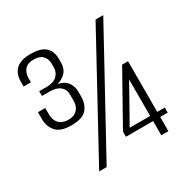

<svg xmlns="http://www.w3.org/2000/svg" viewBox="-141 -721 823 844"><g transform="rotate(-30 271.0 -299.0)"><path d="M122 -236Q68 -236 45.5 -261.5Q23 -287 23 -325V-360H60V-329Q60 -299 75.5 -282Q91 -265 121 -264Q150 -263 167 -279.5Q184 -296 184 -324V-357Q184 -383 165.5 -398Q147 -413 113 -413H74V-437H113Q147 -437 164.5 -454Q182 -471 182 -495V-515Q182 -538 167.5 -554Q153 -570 122 -570Q91 -570 76.5 -553Q62 -536 62 -510V-489H25V-515Q25 -554 48.5 -576Q72 -598 122 -598Q175 -598 197.5 -576.5Q220 -555 220 -517V-499Q220 -467 202 -448.5Q184 -430 159 -424Q190 -419 206 -398.5Q222 -378 222 -348V-325Q222 -286 200.5 -261Q179 -236 122 -236ZM126 0 446 -586H485L164 0ZM442 -1V-73H304V-99L448 -356H478V-99H516V-73H478V-1ZM338 -99H442V-284Z"/></g></svg>

Font: Alumni Sans Light
Style: Regular
Weight: 300
Version: Version 1.018